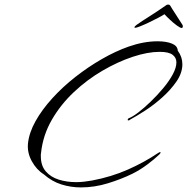

<svg xmlns="http://www.w3.org/2000/svg" viewBox="-20 -784 817 837"><path d="M333 33Q289 33 247.5 20Q206 7 171 -24Q139 -44 118.5 -81.5Q98 -119 102 -159Q107 -206 135 -256Q163 -306 208 -355.5Q253 -405 308.5 -448.5Q364 -492 424 -526.5Q484 -561 541 -581Q607 -604 667 -604Q705 -604 729.5 -594Q754 -584 755 -563Q775 -536 775 -504Q775 -466 749.5 -429Q724 -392 687 -359Q650 -326 612 -301.5Q574 -277 548 -263Q544 -259 540 -259Q533 -259 540 -268Q557 -274 582.5 -293.5Q608 -313 637 -341Q666 -369 691.5 -399.5Q717 -430 733 -459.5Q749 -489 749 -512Q749 -533 732 -545.5Q715 -558 676 -558Q624 -558 559 -536.5Q494 -515 427 -476Q360 -437 302 -382.5Q244 -328 205.5 -261Q167 -194 159 -118Q158 -114 158 -110.5Q158 -107 158 -103Q158 -62 179.5 -37Q201 -12 236 -1Q271 10 312 10Q329 10 346.5 8Q364 6 381 3Q466 -13 538 -45Q610 -77 666 -115Q675 -121 678 -121Q680 -121 680 -119Q680 -116 674 -110Q652 -89 621 -66Q590 -43 558 -27Q509 -3 450.5 15Q392 33 333 33ZM772 -662Q766 -662 751.5 -672.5Q737 -683 722 -697Q707 -711 697 -722Q688 -716 669 -706Q650 -696 629 -686Q608 -676 591.5 -669.5Q575 -663 571 -663H569Q566 -663 566 -665Q566 -667 569.5 -670.5Q573 -674 576 -676Q597 -691 630.5 -712Q664 -733 704 -761Q707 -764 713 -764Q720 -764 723 -758Q723 -757 731.5 -744Q740 -731 750.5 -714.5Q761 -698 768.5 -686.5Q776 -675 775 -676Q777 -674 777 -670Q777 -662 772 -662Z"/></svg>

Font: The Nautigal
Style: Regular
Weight: 400
Designer: Robert E. Leuschke
Foundry: Robert E. Leuschke
Version: Version 1.100; ttfautohint (v1.8.3)